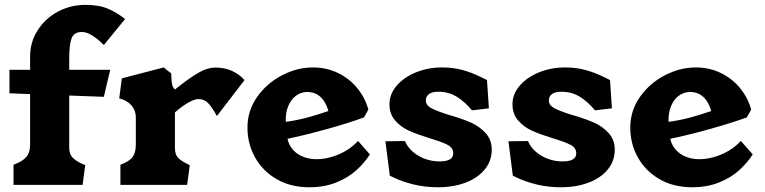

<svg xmlns="http://www.w3.org/2000/svg" viewBox="-20 -780 3226 810"><path d="M107 -170V-383L20 -386.5V-485.5H107V-541.5Q107 -602.5 138.8 -652.2Q170.5 -702 224 -730.8Q277.5 -759.5 341.5 -759.5Q398 -759.5 436.5 -742.8Q475 -726 506.5 -700.5L507.5 -699.5L418 -590L411.5 -596.5Q391 -616.5 368.5 -630.8Q346 -645 325 -645Q292.5 -645 282.2 -618.8Q272 -592.5 272 -532.5V-485.5H445L418 -371.5L272 -377V-156Q272 -131.5 284.8 -116.8Q297.5 -102 329.5 -87.5L339.5 -83.5L328.5 0H37V-85Q75 -99 91 -117.8Q107 -136.5 107 -170Z M553 -283.5V-170Q553 -136 539 -117.2Q525 -98.5 488 -85V0H769.5L780.5 -83.5L778 -84.5Q744 -100.5 731 -114.5Q718 -128.5 718 -155.5V-305.5Q721 -309 724 -311Q739 -324 755.8 -335.5Q772.5 -347 788.8 -354.5Q805 -362 817.5 -362Q842.5 -362 859.2 -343.8Q876 -325.5 895 -290.5L1011.5 -442L1009 -444.5Q990 -466.5 959 -480.8Q928 -495 889.5 -495Q857.5 -495 824.8 -477.2Q792 -459.5 749.5 -427Q734 -415 718 -402.5Q709.5 -410 706.5 -422.2Q703.5 -434.5 703 -453L702.5 -470L670.5 -495.5L494 -449.5L483 -365Q507.5 -358.5 523 -346.2Q538.5 -334 545.8 -318.2Q553 -302.5 553 -283.5Z M1024 -242Q1024 -313 1064.8 -371Q1105.5 -429 1169.5 -462.2Q1233.5 -495.5 1300 -495.5Q1358 -495.5 1406.5 -471.8Q1455 -448 1487.8 -407.5Q1520.5 -367 1534 -318L1516 -285Q1456 -262.5 1363 -236.5Q1270 -210.5 1193 -194.5Q1198 -168 1216.5 -147.5Q1235 -127 1264.5 -116.5Q1294 -106 1332 -109Q1360.5 -111.5 1389.5 -121.2Q1418.5 -131 1444.8 -147.5Q1471 -164 1490.5 -185.5L1540.5 -128.5Q1517 -92 1482.5 -61Q1448 -30 1398 -10Q1348 10 1284.5 10Q1206.5 10 1147.5 -24Q1088.5 -58 1056.2 -115.5Q1024 -173 1024 -242ZM1365.5 -311.5Q1359 -334 1348 -352Q1337 -370 1318.5 -381.2Q1300 -392.5 1273 -392Q1248 -391 1227.2 -375Q1206.5 -359 1195.2 -330.5Q1184 -302 1185.5 -266Q1230.5 -272 1272.2 -283Q1314 -294 1365.5 -311.5Z M1637.5 -32.5Q1634 -34 1631 -35.8Q1628 -37.5 1624.5 -39L1606 -184L1688.5 -185Q1704.5 -147 1745.2 -123Q1786 -99 1836 -99Q1854 -99 1866.5 -102.8Q1879 -106.5 1885.5 -114Q1892 -121.5 1892 -133.5Q1892 -154 1874 -165.5Q1856 -177 1811 -191Q1802.5 -194 1793.5 -196.5Q1789.5 -198.5 1784.5 -199.5Q1737.5 -214 1704.5 -229Q1671.5 -244 1647.2 -271.5Q1623 -299 1623 -340Q1623 -383 1653.5 -418.5Q1684 -454 1735 -474.8Q1786 -495.5 1845.5 -495.5Q1890.5 -495.5 1930 -485Q1969.5 -474.5 2008.5 -455Q2028 -446 2034.5 -442L2042.5 -323L1971 -314.5Q1941.5 -350.5 1907.2 -371.8Q1873 -393 1829.5 -393Q1802 -393 1789.2 -382.8Q1776.5 -372.5 1776.5 -356.5Q1776.5 -337 1797.2 -325Q1818 -313 1869.5 -296.5Q1870.5 -296.5 1870.5 -296.2Q1870.5 -296 1871.5 -296Q1879.5 -294 1885 -292Q1932.5 -278 1967.5 -262.5Q2002.5 -247 2028.5 -218.8Q2054.5 -190.5 2054.5 -148.5Q2054.5 -101 2025 -65Q1995.5 -29 1944 -9.5Q1892.5 10 1828 10Q1772.5 10 1724 -2Q1675.5 -14 1637.5 -32.5Z M2156.5 -32.5Q2153 -34 2150 -35.8Q2147 -37.5 2143.5 -39L2125 -184L2207.5 -185Q2223.5 -147 2264.2 -123Q2305 -99 2355 -99Q2373 -99 2385.5 -102.8Q2398 -106.5 2404.5 -114Q2411 -121.5 2411 -133.5Q2411 -154 2393 -165.5Q2375 -177 2330 -191Q2321.5 -194 2312.5 -196.5Q2308.5 -198.5 2303.5 -199.5Q2256.5 -214 2223.5 -229Q2190.5 -244 2166.2 -271.5Q2142 -299 2142 -340Q2142 -383 2172.5 -418.5Q2203 -454 2254 -474.8Q2305 -495.5 2364.5 -495.5Q2409.5 -495.5 2449 -485Q2488.5 -474.5 2527.5 -455Q2547 -446 2553.5 -442L2561.5 -323L2490 -314.5Q2460.5 -350.5 2426.2 -371.8Q2392 -393 2348.5 -393Q2321 -393 2308.2 -382.8Q2295.5 -372.5 2295.5 -356.5Q2295.5 -337 2316.2 -325Q2337 -313 2388.5 -296.5Q2389.5 -296.5 2389.5 -296.2Q2389.5 -296 2390.5 -296Q2398.5 -294 2404 -292Q2451.5 -278 2486.5 -262.5Q2521.5 -247 2547.5 -218.8Q2573.5 -190.5 2573.5 -148.5Q2573.5 -101 2544 -65Q2514.5 -29 2463 -9.5Q2411.5 10 2347 10Q2291.5 10 2243 -2Q2194.5 -14 2156.5 -32.5Z M2639 -242Q2639 -313 2679.8 -371Q2720.5 -429 2784.5 -462.2Q2848.5 -495.5 2915 -495.5Q2973 -495.5 3021.5 -471.8Q3070 -448 3102.8 -407.5Q3135.5 -367 3149 -318L3131 -285Q3071 -262.5 2978 -236.5Q2885 -210.5 2808 -194.5Q2813 -168 2831.5 -147.5Q2850 -127 2879.5 -116.5Q2909 -106 2947 -109Q2975.5 -111.5 3004.5 -121.2Q3033.5 -131 3059.8 -147.5Q3086 -164 3105.5 -185.5L3155.5 -128.5Q3132 -92 3097.5 -61Q3063 -30 3013 -10Q2963 10 2899.5 10Q2821.5 10 2762.5 -24Q2703.5 -58 2671.2 -115.5Q2639 -173 2639 -242ZM2980.5 -311.5Q2974 -334 2963 -352Q2952 -370 2933.5 -381.2Q2915 -392.5 2888 -392Q2863 -391 2842.2 -375Q2821.5 -359 2810.2 -330.5Q2799 -302 2800.5 -266Q2845.5 -272 2887.2 -283Q2929 -294 2980.5 -311.5Z"/></svg>

Font: TMT Limkin
Style: Regular
Weight: 400
Designer: Gabriel Drozdov
Version: Version 1.000;Glyphs 3.1.2 (3151)